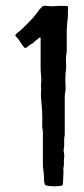

<svg xmlns="http://www.w3.org/2000/svg" viewBox="-20 -603 294 676"><path d="M200 50Q192 52 188 52Q184 52 173 53H167Q165 53 162.5 52.5Q160 52 158 52Q155 52 149.5 51.5Q144 51 139 48Q136 42 135.5 36.5Q135 31 135 25Q135 11 133 -1.5Q131 -14 131 -25V-140Q128 -154 128.5 -168.5Q129 -183 129 -194Q128 -223 125.5 -246Q123 -269 125 -289Q124 -297 124 -301Q124 -305 125 -313Q126 -325 124.5 -338Q123 -351 123 -363V-471Q117 -471 114.5 -467Q112 -463 109 -463Q96 -450 89 -447Q84 -445 79.5 -440.5Q75 -436 70 -434Q67 -434 66 -435.5Q65 -437 62 -440Q57 -446 53.5 -452Q50 -458 44 -466Q42 -468 37.5 -473Q33 -478 34 -480Q38 -485 41.5 -488Q45 -491 50 -494Q74 -516 96 -540Q102 -548 108 -555Q114 -562 119 -570L131 -582Q134 -582 137.5 -582.5Q141 -583 146 -582Q161 -580 176 -581.5Q191 -583 208 -582H215Q220 -581 220 -576Q220 -571 219 -563Q219 -554 219 -546Q219 -538 217 -527Q217 -519 216 -511Q215 -503 215 -497V-421Q211 -402 212.5 -382Q214 -362 211 -348Q211 -342 210.5 -336Q210 -330 210 -325Q210 -316 210.5 -309Q211 -302 211 -294Q211 -284 209.5 -278Q208 -272 208 -263V-129Q205 -115 206 -102Q207 -89 204 -75Q204 -69 205.5 -63.5Q207 -58 206 -52Q205 -43 205 -37Q205 -31 205 -25Q205 -19 204 -15.5Q203 -12 203 -6Q204 5 203 15Q202 25 202 36Q202 42 200 50Z"/></svg>

Font: Kirang Haerang
Style: Regular
Weight: 400
Version: Version 1.00